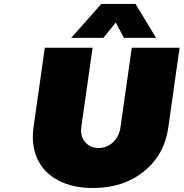

<svg xmlns="http://www.w3.org/2000/svg" viewBox="-20 -943 930 973"><path d="M149.9 -297.9 207 -701.2H449.2L392.1 -299.8Q385.7 -252.4 411.6 -222.7Q437.5 -192.9 480 -192.9Q521.5 -192.9 553 -222.2Q584.5 -251.5 590.8 -299.8L647.9 -701.2H890.1L833 -297.9Q813.5 -158.2 709.2 -74.2Q605 9.8 451.2 9.8Q349.1 9.8 276.4 -28.1Q203.6 -65.9 170.4 -136Q137.2 -206.1 149.9 -297.9ZM340.8 -751 493.2 -922.9H667L771 -751H607.9L566.9 -829.1L503.9 -751Z"/></svg>

Font: Trueno UltraBlack
Style: Italic
Weight: 950
Designer: Julieta Ulanovsky
Foundry: Julieta Ulanovsky
Version: Version 3.001b | FøM Fix